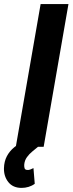

<svg xmlns="http://www.w3.org/2000/svg" viewBox="-68 -731 361 956"><path d="M272.9 -710.9 149.4 0H10.7L134.3 -710.9ZM54.7 -30.8 123 -1.5Q108.4 10.7 93 23.2Q77.6 35.6 66.2 51.5Q54.7 67.4 52.7 87.9Q51.8 97.2 54.2 106Q56.6 114.7 67.4 115.2Q75.2 116.2 83.3 112.8Q91.3 109.4 98.6 106L105 184.1Q91.3 194.3 74.2 199.5Q57.1 204.6 39.6 204.6Q-3.4 204.6 -26.4 175.8Q-49.3 147 -48.3 106.4Q-47.4 72.8 -33.9 47.1Q-20.5 21.5 2.9 2.4Q26.4 -16.6 54.7 -30.8Z"/></svg>

Font: Roboto Condensed
Style: Bold Italic
Weight: 700
Italic angle: -12°
Designer: Christian Robertson
Foundry: Google
Version: Version 3.0